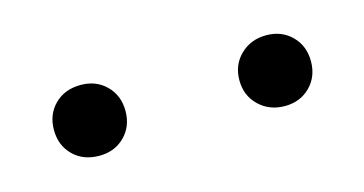

<svg xmlns="http://www.w3.org/2000/svg" viewBox="-30 -785 457 241"><g transform="rotate(-15 199.0 -665.0)"><path d="M79 -619Q58 -619 45 -632Q32 -645 32 -665Q32 -685 45 -698Q58 -711 79 -711Q99 -711 112 -698Q125 -685 125 -665Q125 -645 112 -632Q99 -619 79 -619ZM320 -619Q300 -619 286.5 -632Q273 -645 273 -665Q273 -685 286.5 -698Q300 -711 320 -711Q340 -711 353 -698Q366 -685 366 -665Q366 -645 353 -632Q340 -619 320 -619Z"/></g></svg>

Font: M PLUS 2 Light
Style: Regular
Weight: 300
Designer: Coji Morishita
Foundry: UNDERFOREST DESIGN
Version: Version 1.001